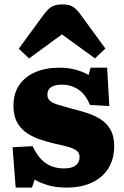

<svg xmlns="http://www.w3.org/2000/svg" viewBox="-20 -837 564 871"><path d="M51 14 37 -169 128 -174Q144 -139 165 -116.5Q186 -94 212 -83.5Q238 -73 269 -73Q306 -73 323.5 -86.5Q341 -100 341 -125Q341 -142 329.5 -152Q318 -162 293.5 -169.5Q269 -177 230 -185Q199 -192 165.5 -203Q132 -214 104 -232Q76 -250 58.5 -280.5Q41 -311 41 -357Q41 -413 67.5 -451.5Q94 -490 141 -510Q188 -530 249 -530Q292 -530 326 -520Q360 -510 382 -497L391 -530H466L476 -356L388 -361Q368 -410 334.5 -431.5Q301 -453 261 -453Q229 -453 212 -442Q195 -431 195 -407Q195 -391 206 -380.5Q217 -370 241 -362.5Q265 -355 302 -345Q342 -335 377.5 -323.5Q413 -312 440 -293.5Q467 -275 482.5 -246.5Q498 -218 498 -175Q498 -115 471 -72.5Q444 -30 395.5 -8Q347 14 282 14Q234 14 198.5 3.5Q163 -7 137 -22L125 14ZM112 -572 65 -616 177 -769Q199 -799 217.5 -808Q236 -817 262 -817Q287 -817 301.5 -811Q316 -805 328 -792.5Q340 -780 354 -759L458 -617L411 -572L261 -681Z"/></svg>

Font: Literata 18pt ExtraBold
Style: Regular
Weight: 800
Designer: Latin by Veronika Burian and Jose Scaglione. Greek by Irene Vlachou. Cyrillic by Vera Evstafieva.
Foundry: TypeTogether
Version: Version 3.103;gftools[0.9.29]